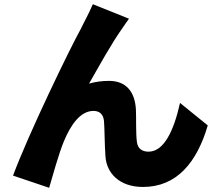

<svg xmlns="http://www.w3.org/2000/svg" viewBox="-20 -832 1040 914"><path d="M594 -743 422 -812C401 -763 379 -725 366 -697C313 -602 116 -195 42 4L214 62C230 7 260 -101 284 -159C318 -241 364 -304 425 -304C456 -304 472 -286 475 -256C478 -223 478 -139 482 -88C487 -8 548 58 661 58C820 58 917 -57 969 -235L837 -342C807 -208 760 -110 687 -110C660 -110 636 -122 632 -155C626 -193 629 -275 627 -311C622 -397 579 -447 499 -447C467 -447 435 -443 404 -434C452 -518 510 -624 562 -697C573 -712 583 -729 594 -743Z"/></svg>

Font: Noto Sans KR Black
Style: Regular
Weight: 900
Designer: Ryoko NISHIZUKA 西塚涼子 (kana, bopomofo & ideographs); Paul D. Hunt (Latin, Greek & Cyrillic); Sandoll Communications 산돌커뮤니
Foundry: Adobe
Version: Version 2.004;hotconv 1.0.118;makeotfexe 2.5.65603